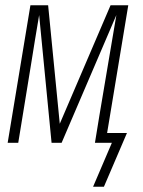

<svg xmlns="http://www.w3.org/2000/svg" viewBox="-20 -540 540 726"><path d="M332 166 403 0H339L356 -104Q372 -199 388 -294Q404 -389 420 -483L213 0H175L128 -483Q112 -389 97 -294Q82 -199 66 -104L49 0H9L95 -520H162L206 -72L398 -520H465L385 -37H460L373 166Z"/></svg>

Font: Iosevka Extralight
Style: Italic
Weight: 200
Italic angle: -9°
Monospace: yes
Designer: Belleve Invis
Foundry: Belleve Invis
Version: Version 32.5.0; ttfautohint (v1.8.4)